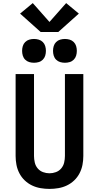

<svg xmlns="http://www.w3.org/2000/svg" viewBox="-20 -1214 640 1242"><path d="M300 8Q271 8 242 3Q213 -2 187 -14.5Q161 -27 140 -47Q119 -67 105.5 -93Q92 -119 86.5 -147.5Q81 -176 81 -205V-735H200V-205Q200 -184 205 -162.5Q210 -141 224 -124.5Q238 -108 258.5 -100.5Q279 -93 300 -93Q321 -93 341.5 -100.5Q362 -108 376 -124.5Q390 -141 395 -162.5Q400 -184 400 -205V-735H519V-205Q519 -176 513.5 -147.5Q508 -119 494.5 -93Q481 -67 460 -47Q439 -27 413 -14.5Q387 -2 358 3Q329 8 300 8ZM400 -808Q384 -808 369 -812.5Q354 -817 343 -828Q332 -839 327.5 -854Q323 -869 323 -885Q323 -901 327.5 -916Q332 -931 343 -942Q354 -953 369 -957.5Q384 -962 400 -962Q416 -962 431 -957.5Q446 -953 457 -942Q468 -931 472.5 -916Q477 -901 477 -885Q477 -869 472.5 -854Q468 -839 457 -828Q446 -817 431 -812.5Q416 -808 400 -808ZM200 -808Q184 -808 169 -812.5Q154 -817 143 -828Q132 -839 127.5 -854Q123 -869 123 -885Q123 -901 127.5 -916Q132 -931 143 -942Q154 -953 169 -957.5Q184 -962 200 -962Q216 -962 231 -957.5Q246 -953 257 -942Q268 -931 272.5 -916Q277 -901 277 -885Q277 -869 272.5 -854Q268 -839 257 -828Q246 -817 231 -812.5Q216 -808 200 -808ZM243 -1007 110 -1126 192 -1194 300 -1072 408 -1194 490 -1126 357 -1007Z"/></svg>

Font: Iosevka Custom Extended
Style: Bold
Weight: 700
Width: 7
Monospace: yes
Designer: Belleve Invis
Foundry: Belleve Invis
Version: Version 11.2.4; ttfautohint (v1.8.4)